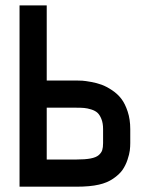

<svg xmlns="http://www.w3.org/2000/svg" viewBox="-20 -704 565 724"><path d="M368.7 -217.3Q368.7 -239.3 362.5 -254.9Q356.4 -270.5 347.7 -278.6Q338.9 -286.6 324 -291.3Q309.1 -295.9 297.1 -296.9Q285.2 -297.9 267.6 -297.9H156.2V-102.5H267.6Q300.8 -102.5 321.5 -106.4Q342.3 -110.4 352.3 -119.1Q362.3 -127.9 365.5 -137.9Q368.7 -147.9 368.7 -164.6ZM267.6 -400.4Q279.3 -400.4 290.8 -399.7Q302.2 -398.9 323.7 -395Q345.2 -391.1 363.3 -384.5Q381.3 -377.9 402.3 -364Q423.3 -350.1 437.5 -331.5Q451.7 -313 461.4 -283.4Q471.2 -253.9 471.2 -217.3V-164.6Q471.2 -150.9 469.5 -136.7Q467.8 -122.6 460.7 -101.3Q453.6 -80.1 441.7 -63Q429.7 -45.9 406.7 -30.3Q383.8 -14.6 353 -7.8Q319.8 0 267.6 0H53.7V-683.6H156.2V-400.4Z"/></svg>

Font: Anka/Coder Condensed
Style: Bold
Weight: 700
Width: 4
Monospace: yes
Version: Version 001.100